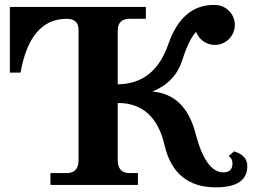

<svg xmlns="http://www.w3.org/2000/svg" viewBox="-20 -761 1071 790"><path d="M464.4 -414.1Q615.7 -415.5 672.1 -578.1Q728.5 -740.7 859.4 -740.7Q880.4 -740.7 895.5 -734.4Q910.6 -728 922.1 -716.6Q933.6 -705.1 939.9 -689.9Q946.3 -674.8 946.3 -658.7Q946.3 -642.1 939.9 -627Q933.6 -611.8 922.1 -600.3Q910.6 -588.9 895.5 -582.5Q880.4 -576.2 864.3 -576.2Q847.7 -576.2 832.5 -582.5Q817.4 -588.9 805.9 -600.3Q794.4 -611.8 787.1 -629.9Q758.3 -601.6 729.5 -512Q700.7 -422.4 606.9 -384.3Q742.7 -373 784.4 -212.4Q826.2 -51.8 898.9 -51.8Q936.5 -51.8 936.5 -88.4Q936.5 -109.4 920.9 -118.7L942.9 -138.2Q997.6 -122.1 997.6 -77.6Q997.6 9.8 868.2 9.8Q697.3 9.8 657 -163.8Q616.7 -337.4 464.4 -337.4V-102.5Q464.4 -48.8 513.2 -48.8H547.4V0H187.5V-48.8H254.4Q303.2 -48.8 303.2 -102.5V-637.7Q303.2 -683.6 254.4 -683.6Q104 -683.6 64.5 -462.4H20.5V-732.4H580.1V-683.6H513.2Q464.4 -683.6 464.4 -634.8Z"/></svg>

Font: Munson
Style: Bold
Weight: 700
Designer: Paul James MIller
Foundry: High-Logic / Made with FontCreator
Version: Version 2.10;May 5, 2019;FontCreator 11.5.0.2430 64-bit